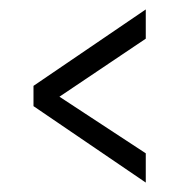

<svg xmlns="http://www.w3.org/2000/svg" viewBox="-20 -531 380 407"><path d="M289 -144 51 -306V-349L289 -511V-449L106 -326L289 -206Z"/></svg>

Font: Alumni Sans Thin
Style: Regular
Weight: 400
Version: Version 1.018